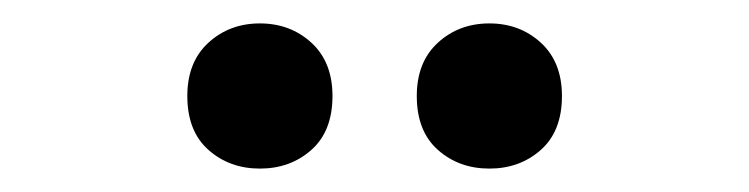

<svg xmlns="http://www.w3.org/2000/svg" viewBox="-20 -766 640 164"><path d="M398 -622Q372 -622 354 -638Q336 -654 336 -684Q336 -713 354 -729.5Q372 -746 398 -746Q424 -746 442 -729.5Q460 -713 460 -684Q460 -654 442 -638Q424 -622 398 -622ZM202 -622Q176 -622 158 -638Q140 -654 140 -684Q140 -713 158 -729.5Q176 -746 202 -746Q228 -746 246 -729.5Q264 -713 264 -684Q264 -654 246 -638Q228 -622 202 -622Z"/></svg>

Font: Kufam Medium
Style: Regular
Weight: 500
Designer: Wael Morcos, Artur Schmal
Foundry: Original Type
Version: Version 1.300; ttfautohint (v1.8.3)